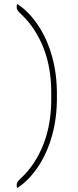

<svg xmlns="http://www.w3.org/2000/svg" viewBox="-20 -719 358 884"><path d="M216 -277Q218 -402 181 -496.5Q144 -591 78 -653Q72 -659 67 -664Q62 -669 59 -675Q57 -680 57 -685Q57 -690 57 -692Q57 -703 65 -697Q116 -662 156.5 -601Q197 -540 220 -458Q243 -376 242 -277Q243 -178 220 -96Q197 -14 156.5 47Q116 108 65 143Q57 149 57 138Q57 136 57 131.5Q57 127 59 122Q62 115 67 110.5Q72 106 78 100Q144 38 181 -57.5Q218 -153 216 -277Z"/></svg>

Font: Zain ExtraLight
Style: Regular
Weight: 200
Designer: Zain,Boutros
Foundry: Mobile Telecommunications Company (Zain), 2024
Version: Version 1.51; ttfautohint (v1.8.4)